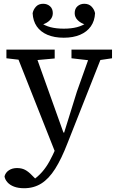

<svg xmlns="http://www.w3.org/2000/svg" viewBox="-20 -755 626 1018"><path d="M108 243Q77 243 54.5 234.5Q32 226 19 211Q6 196 4 180Q9 160 27 148Q45 136 70 136Q95 136 113 145.5Q131 155 150 175L178 203L148 212L153 201Q181 182 203 157Q225 132 242.5 100Q260 68 276 31L292 -9L308 -13L388 -270L467 -492H534L338 4Q306 87 272.5 140Q239 193 199 218Q159 243 108 243ZM278 66 57 -492H159L316 -53L338 -43ZM14 -446V-492H270V-445L149 -434H117ZM359 -446V-492H574V-446L493 -434H463ZM318 -555Q268 -555 231.5 -570.5Q195 -586 175 -615Q155 -644 153 -685Q157 -705 171 -720Q185 -735 209 -735Q230 -735 245 -722Q260 -709 260 -685Q260 -664 244.5 -648Q229 -632 205 -625L194 -636Q217 -619 247.5 -611Q278 -603 318 -603Q358 -603 388.5 -611Q419 -619 442 -636L432 -625Q408 -632 392 -648Q376 -664 376 -685Q376 -709 391 -722Q406 -735 427 -735Q451 -735 465.5 -720Q480 -705 484 -685Q482 -644 461.5 -615Q441 -586 404.5 -570.5Q368 -555 318 -555Z"/></svg>

Font: Source Serif 4
Style: Regular
Weight: 400
Designer: Frank Grießhammer
Foundry: Adobe Systems Incorporated
Version: Version 4.004;hotconv 1.0.116;makeotfexe 2.5.65601